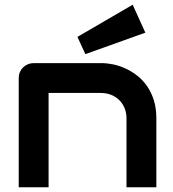

<svg xmlns="http://www.w3.org/2000/svg" viewBox="-20 -796 736 816"><path d="M644.5 0H517.6V-293Q517.6 -317.9 509 -337.6Q500.5 -357.4 485.8 -371.6Q471.2 -385.7 451.4 -393.3Q431.6 -400.9 408.7 -400.9H186.5V0H59.6V-464.8Q59.6 -478 64.5 -489.5Q69.3 -501 78.1 -509.5Q86.9 -518.1 98.6 -522.9Q110.4 -527.8 123.5 -527.8H409.7Q433.6 -527.8 460.2 -522.5Q486.8 -517.1 512.9 -505.1Q539.1 -493.2 562.7 -474.9Q586.4 -456.5 604.7 -430.4Q623 -404.3 633.8 -370.1Q644.5 -335.9 644.5 -293ZM597.7 -657.2 342.8 -565.9 309.1 -639.2 543.9 -775.9Z"/></svg>

Font: Audiowide
Style: Regular
Weight: 400
Version: Version 1.003